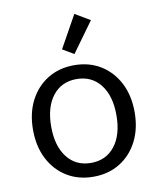

<svg xmlns="http://www.w3.org/2000/svg" viewBox="-88 -854 772 934"><g transform="rotate(-10 298.5 -387.0)"><path d="M298.3 11.7Q224.1 11.7 167.5 -23.2Q110.8 -58.1 79.1 -120.1Q47.4 -182.1 47.4 -263.7Q47.4 -345.2 79.1 -407.2Q110.8 -469.2 167.5 -504.2Q224.1 -539.1 298.3 -539.1Q372.6 -539.1 429.2 -504.2Q485.8 -469.2 517.6 -407.2Q549.3 -345.2 549.3 -263.7Q549.3 -182.1 517.6 -120.1Q485.8 -58.1 429.2 -23.2Q372.6 11.7 298.3 11.7ZM298.3 -56.6Q373 -56.6 416.3 -112.3Q459.5 -168 459.5 -263.7Q459.5 -359.9 416.3 -415.3Q373 -470.7 298.3 -470.7Q223.6 -470.7 180.4 -415.3Q137.2 -359.9 137.2 -263.7Q137.2 -168 180.4 -112.3Q223.6 -56.6 298.3 -56.6ZM310.1 -592.3 254.4 -625 343.3 -784.7 417.5 -740.7Z"/></g></svg>

Font: Schibsted Grotesk
Style: Regular
Weight: 400
Designer: Bakken & Baeck AS, Henrik Kongsvoll
Foundry: Schibsted ASA
Version: Version 1.100; ttfautohint (v1.8.4.7-5d5b);gftools[0.9.25]